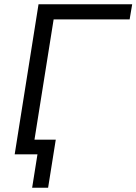

<svg xmlns="http://www.w3.org/2000/svg" viewBox="-20 -725 641 902"><path d="M131 157 156 0H52L64 -69H242L206 157ZM49 0 161 -705H601L589 -634H232L131 0Z"/></svg>

Font: Nunito Sans 12pt
Style: Italic
Weight: 400
Italic angle: -9°
Designer: Vernon Adams
Foundry: Vernon Adams
Version: Version 3.101;gftools[0.9.27]